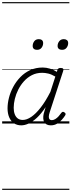

<svg xmlns="http://www.w3.org/2000/svg" viewBox="-20 -1145 663 1780"><path d="M177 17Q138 17 109.5 -2Q81 -21 65.5 -57Q50 -93 50 -141Q50 -187 63 -238.5Q76 -290 102.5 -339.5Q129 -389 168.5 -430Q208 -471 260 -495Q312 -519 376 -519Q409 -519 443.5 -508.5Q478 -498 507 -479L512 -496Q516 -507 523 -511Q530 -515 543 -515Q561 -515 565.5 -507.5Q570 -500 566 -488L441 -105Q433 -81 432.5 -64.5Q432 -48 439 -39.5Q446 -31 460 -31Q476 -31 492.5 -41Q509 -51 523 -66.5Q537 -82 548 -98Q554 -106 560.5 -108Q567 -110 576 -104Q587 -97 588 -90Q589 -83 584 -75Q573 -57 553.5 -35Q534 -13 508.5 2Q483 17 451 17Q428 17 413 9Q398 1 390 -13.5Q382 -28 381 -47.5Q380 -67 385 -90Q389 -106 394 -121Q399 -136 403 -152Q362 -90 322 -53Q282 -16 245.5 0.5Q209 17 177 17ZM107 -146Q107 -112 116.5 -86.5Q126 -61 144.5 -47Q163 -33 191 -33Q228 -33 270 -61.5Q312 -90 357 -147.5Q402 -205 447 -293L493 -435Q457 -456 427.5 -463Q398 -470 371 -470Q318 -470 276 -448.5Q234 -427 202.5 -392Q171 -357 149.5 -314.5Q128 -272 117.5 -228Q107 -184 107 -146ZM323 -683Q305 -683 294 -692Q283 -701 283 -719Q283 -743 297.5 -762.5Q312 -782 340 -782Q358 -782 369 -773Q380 -764 380 -745Q380 -722 365.5 -702.5Q351 -683 323 -683ZM555 -683Q537 -683 525.5 -692Q514 -701 514 -719Q514 -743 529 -762.5Q544 -782 572 -782Q589 -782 600.5 -773Q612 -764 612 -745Q612 -722 597.5 -702.5Q583 -683 555 -683ZM0 605H623V615H0ZM0 -20H623V0H0ZM0 -505H623V-500H0ZM0 -1125H623V-1115H0Z"/></svg>

Font: Playwrite CU Guides
Style: Regular
Weight: 400
Designer: Veronika Burian, José Scaglione
Foundry: TypeTogether
Version: Version 1.003